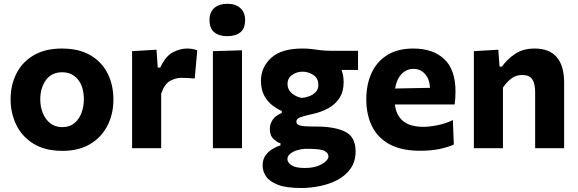

<svg xmlns="http://www.w3.org/2000/svg" viewBox="-20 -762 2973 987"><path d="M301 13.5Q210.5 13.5 151.2 -23.8Q92 -61 63.2 -121.2Q34.5 -181.5 34.5 -251Q34.5 -325.5 64.8 -384.8Q95 -444 153.8 -478.2Q212.5 -512.5 298 -512.5Q386.5 -512.5 445.2 -477.8Q504 -443 533.5 -383.8Q563 -324.5 563 -251Q563 -175.5 532.2 -115.8Q501.5 -56 443.2 -21.2Q385 13.5 301 13.5ZM300.5 -108.5Q338 -108.5 362.2 -128.8Q386.5 -149 398.8 -181.5Q411 -214 411 -251Q411 -316.5 380.5 -353.5Q350 -390.5 300 -390.5Q245 -390.5 216 -350.2Q187 -310 187 -251Q187 -214 199.8 -181.5Q212.5 -149 237.8 -128.8Q263 -108.5 300.5 -108.5Z M659 0V-499L784.5 -506.5L791 -414.5H803.5Q832.5 -475.5 870.2 -494Q908 -512.5 941.5 -512.5Q952.5 -512.5 966.8 -510.5Q981 -508.5 994 -503.5L981 -358.5Q961.5 -360 946 -361Q930.5 -362 913 -362Q885 -362 855.8 -347Q826.5 -332 808.5 -280.5V0Z M1074.5 0V-499L1224 -503.5V0ZM1148 -576Q1106.5 -576 1081.8 -595.8Q1057 -615.5 1057 -660Q1057 -699.5 1081.8 -721Q1106.5 -742.5 1149 -742.5Q1191.5 -742.5 1215.8 -720.2Q1240 -698 1240 -660Q1240 -615.5 1215.5 -595.8Q1191 -576 1148 -576Z M1527.5 204.5Q1452 204.5 1409 188Q1366 171.5 1348 145.2Q1330 119 1330 89.5Q1330 56.5 1346 35.2Q1362 14 1383.8 2Q1405.5 -10 1422 -15V-25Q1406.5 -29 1386.8 -47Q1367 -65 1367 -99Q1367 -124 1381.5 -146Q1396 -168 1428.5 -181.5V-191.5Q1407 -200.5 1382 -219Q1357 -237.5 1339.2 -268.8Q1321.5 -300 1321.5 -346.5Q1321.5 -416.5 1374 -464.5Q1426.5 -512.5 1534.5 -512.5Q1562.5 -512.5 1583.2 -509.8Q1604 -507 1626.8 -504Q1649.5 -501 1683.5 -501H1820.5V-402.5H1735.5Q1746.5 -374.5 1746.5 -339.5Q1746.5 -291 1725 -258Q1703.5 -225 1666.8 -205Q1630 -185 1585 -175.5Q1543.5 -166.5 1523.5 -159Q1503.5 -151.5 1503.5 -136.5Q1503.5 -122 1523 -116.8Q1542.5 -111.5 1585 -111.5H1605Q1700.5 -111.5 1754.2 -85Q1808 -58.5 1808 16Q1808 67.5 1783 103.5Q1758 139.5 1716.8 161.8Q1675.5 184 1626 194.2Q1576.5 204.5 1527.5 204.5ZM1532 -258.5Q1549.5 -260 1569.2 -267.2Q1589 -274.5 1602.8 -288.8Q1616.5 -303 1616.5 -325.5Q1616.5 -359.5 1591 -376.5Q1565.5 -393.5 1535 -393.5Q1505.5 -393.5 1481.8 -376.8Q1458 -360 1458 -330Q1458 -301 1480.5 -282.2Q1503 -263.5 1532 -258.5ZM1546 101.5Q1587.5 101.5 1614.5 91Q1641.5 80.5 1655 66.8Q1668.5 53 1668.5 43Q1668.5 24.5 1648.2 13.8Q1628 3 1562.5 3H1547Q1526.5 4 1505.8 10.8Q1485 17.5 1471.2 29Q1457.5 40.5 1457.5 55.5Q1457.5 73.5 1478.5 87.5Q1499.5 101.5 1546 101.5Z M2139.5 13Q2043 13 1981.8 -20.8Q1920.5 -54.5 1891.8 -114.2Q1863 -174 1863 -251Q1863 -328 1890 -386.8Q1917 -445.5 1970.8 -479Q2024.5 -512.5 2104.5 -512.5Q2206.5 -512.5 2264 -458Q2321.5 -403.5 2321.5 -291.5Q2321.5 -254 2317 -225H2010Q2016 -170 2051.8 -140Q2087.5 -110 2157.5 -110Q2187 -110 2229.8 -118.5Q2272.5 -127 2308 -145L2313 -19Q2284 -5.5 2240 3.8Q2196 13 2139.5 13ZM2106 -408Q2069.5 -408 2044 -381Q2018.5 -354 2011 -307L2190.5 -310.5Q2188 -356 2164.5 -382Q2141 -408 2106 -408Z M2416 0V-499L2541.5 -506.5L2548 -419.5H2560.5Q2586 -456.5 2627.2 -484.5Q2668.5 -512.5 2728 -512.5Q2880 -512.5 2880 -336V0H2731V-288Q2731 -331.5 2716.5 -354Q2702 -376.5 2664.5 -376.5Q2632 -376.5 2607.5 -357.5Q2583 -338.5 2565.5 -311.5V0Z"/></svg>

Font: Commissioner
Style: Bold
Weight: 700
Designer: Kostas Bartsokas
Foundry: Kostas Bartsokas
Version: Version 1.000; ttfautohint (v1.8.3)